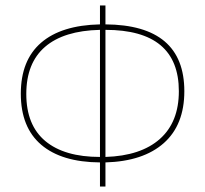

<svg xmlns="http://www.w3.org/2000/svg" viewBox="-20 -672 749 701"><path d="M345 9V-79Q205 -80 130.5 -143.5Q56 -207 56 -330Q56 -452 130 -516Q204 -580 345 -583V-652H365V-583Q653 -581 653 -339Q653 -216 578 -149.5Q503 -83 365 -79V9ZM633 -339Q633 -563 365 -563V-99Q494 -103 563.5 -164.5Q633 -226 633 -339ZM76 -329Q76 -215 145.5 -157Q215 -99 345 -99V-563Q213 -560 144.5 -501Q76 -442 76 -329Z"/></svg>

Font: Alegreya Sans Thin
Style: Regular
Weight: 100
Designer: Juan Pablo del Peral
Foundry: Huerta Tipografica
Version: Version 2.007